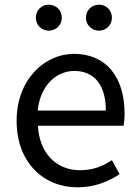

<svg xmlns="http://www.w3.org/2000/svg" viewBox="-20 -787 594 820"><path d="M311 13C385 13 443 -12 491 -43L458 -103C418 -76 375 -60 322 -60C219 -60 148 -134 142 -250H508C510 -263 512 -282 512 -302C512 -457 434 -557 296 -557C170 -557 51 -447 51 -271C51 -92 167 13 311 13ZM141 -315C152 -422 220 -484 297 -484C382 -484 432 -425 432 -315ZM188 -656C220 -656 244 -681 244 -711C244 -743 220 -767 188 -767C157 -767 133 -743 133 -711C133 -681 157 -656 188 -656ZM403 -656C434 -656 458 -681 458 -711C458 -743 434 -767 403 -767C371 -767 347 -743 347 -711C347 -681 371 -656 403 -656Z"/></svg>

Font: Noto Sans Mono CJK SC Regular
Style: Regular
Weight: 400
Designer: Ryoko NISHIZUKA (kana & ideographs); Paul D. Hunt (Latin, Greek & Cyrillic); Wenlong ZHANG (bopomofo); Sandoll Communica
Foundry: Adobe Systems Incorporated
Version: Version 1.005;PS 1.005;hotconv 1.0.96;makeotf.lib2.5.65012